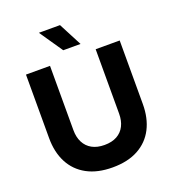

<svg xmlns="http://www.w3.org/2000/svg" viewBox="-169 -1083 1113 1231"><g transform="rotate(-20 388.0 -467.5)"><path d="M388.2 19.5Q284.8 19.5 213.5 -19.4Q142.2 -58.2 105.1 -129.2Q68 -200.2 68 -296.8V-730H232V-290.8Q232 -243.2 250.2 -207.6Q268.5 -172 303.2 -152.8Q338 -133.5 388.2 -133.5Q438.5 -133.5 473.1 -152.6Q507.8 -171.8 525.6 -207Q543.5 -242.2 543.5 -290.8V-730H707.5V-296.8Q707.5 -200.2 670.9 -129.2Q634.2 -58.2 563.1 -19.4Q492 19.5 388.2 19.5ZM346 -795 237.5 -953.5H381.5L464 -795Z"/></g></svg>

Font: SVN-Sora Variable
Style: Regular
Weight: 400
Designer: Jonathan Barnbrook, Julián Moncada
Foundry: Barnbrook Fonts
Version: Version 2.000 - Viet hoa boi STYLEno.1 Fonts